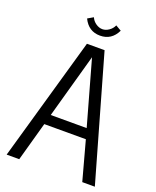

<svg xmlns="http://www.w3.org/2000/svg" viewBox="-162 -986 875 1079"><g transform="rotate(20 276.0 -446.5)"><path d="M376.5 -873.5Q344.7 -807.6 275.9 -807.6Q207 -807.6 175.3 -873.5L209 -893.1Q217.8 -872.6 236.8 -859.4Q255.9 -846.2 275.9 -846.2Q295.9 -846.2 314.9 -859.4Q334 -872.6 342.8 -893.1ZM12.2 0 223.1 -739.7H328.6L539.6 0H464.4L400.9 -233.4H152.3L87.4 0ZM168.9 -293.9H383.8L275.9 -678.2Z"/></g></svg>

Font: News Cycle
Style: Regular
Weight: 500
Version: Version 0.5.2